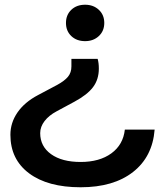

<svg xmlns="http://www.w3.org/2000/svg" viewBox="-20 -623 690 812"><path d="M295 -193 219 -152Q187 -135 168.5 -111Q150 -87 150 -60Q150 -4 196 29Q242 62 321 62Q401 62 451 25.5Q501 -11 508 -75H634Q625 40 542.5 104.5Q460 169 321 169Q182 169 103 110Q24 51 24 -53Q24 -104 54 -147.5Q84 -191 141 -221L222 -264Q253 -281 267.5 -298.5Q282 -316 282 -342V-374H393Q398 -357 398 -333Q398 -287 373.5 -254.5Q349 -222 295 -193ZM421 -526Q421 -492 398 -470.5Q375 -449 340 -449Q304 -449 281.5 -470.5Q259 -492 259 -526Q259 -560 281.5 -581.5Q304 -603 340 -603Q375 -603 398 -581.5Q421 -560 421 -526Z"/></svg>

Font: Unbounded Variable
Style: Regular
Weight: 400
Designer: Luke Prowse, Jean-Baptiste Morizot, Fátima Lázaro, Florian Runge
Foundry: NaN
Version: Version 1.600;FEAKit 1.0